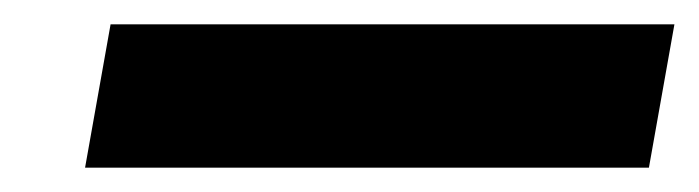

<svg xmlns="http://www.w3.org/2000/svg" viewBox="-20 -933 575 158"><path d="M50 -795 71 -913H535L514 -795Z"/></svg>

Font: Tomorrow
Style: Bold Italic
Weight: 700
Italic angle: -10°
Designer: Tony de Marco, Monica Rizzolli
Foundry: Just in Type
Version: Version 2.002